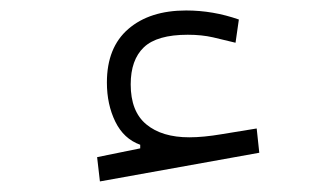

<svg xmlns="http://www.w3.org/2000/svg" viewBox="-20 -345 626 363"><path d="M168.9 -2 163.6 -47.9 245.1 -64.5V-71.3Q213.9 -82.5 198 -115Q182.1 -147.5 182.1 -189Q182.1 -255.4 222.7 -290.3Q263.2 -325.2 332 -325.2Q382.8 -325.2 431.6 -308.1L425.3 -264.2Q404.3 -269.5 382.8 -274.4Q361.3 -279.3 335 -279.3Q276.9 -279.3 252 -255.6Q227.1 -231.9 227.1 -185.5Q227.1 -134.3 256.6 -109.9Q286.1 -85.4 337.9 -85.4Q364.3 -85.4 399.2 -91.3Q434.1 -97.2 465.3 -102.1L470.2 -56.2Z"/></svg>

Font: Cascadia Code ExtraLight
Style: Regular
Weight: 200
Monospace: yes
Designer: Aaron Bell
Foundry: Saja Typeworks
Version: Version 2407.024; ttfautohint (v1.8.4)